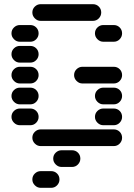

<svg xmlns="http://www.w3.org/2000/svg" viewBox="-20 -710 640 920"><path d="M135 -50Q135 -34 147 -22Q159 -10 175 -10H525Q542 -10 553.5 -22Q565 -34 565 -50Q565 -67 553.5 -78.5Q542 -90 525 -90H175Q159 -90 147 -78.5Q135 -67 135 -50ZM435 -150Q435 -134 447 -122Q459 -110 475 -110H525Q542 -110 553.5 -122Q565 -134 565 -150Q565 -167 553.5 -178.5Q542 -190 525 -190H475Q459 -190 447 -178.5Q435 -167 435 -150ZM35 -150Q35 -134 47 -122Q59 -110 75 -110H125Q142 -110 153.5 -122Q165 -134 165 -150Q165 -167 153.5 -178.5Q142 -190 125 -190H75Q59 -190 47 -178.5Q35 -167 35 -150ZM435 -250Q435 -234 447 -222Q459 -210 475 -210H525Q542 -210 553.5 -222Q565 -234 565 -250Q565 -267 553.5 -278.5Q542 -290 525 -290H475Q459 -290 447 -278.5Q435 -267 435 -250ZM35 -250Q35 -234 47 -222Q59 -210 75 -210H125Q142 -210 153.5 -222Q165 -234 165 -250Q165 -267 153.5 -278.5Q142 -290 125 -290H75Q59 -290 47 -278.5Q35 -267 35 -250ZM335 -350Q335 -334 347 -322Q359 -310 375 -310H525Q542 -310 553.5 -322Q565 -334 565 -350Q565 -367 553.5 -378.5Q542 -390 525 -390H375Q359 -390 347 -378.5Q335 -367 335 -350ZM35 -350Q35 -334 47 -322Q59 -310 75 -310H125Q142 -310 153.5 -322Q165 -334 165 -350Q165 -367 153.5 -378.5Q142 -390 125 -390H75Q59 -390 47 -378.5Q35 -367 35 -350ZM35 -450Q35 -434 47 -422Q59 -410 75 -410H125Q142 -410 153.5 -422Q165 -434 165 -450Q165 -467 153.5 -478.5Q142 -490 125 -490H75Q59 -490 47 -478.5Q35 -467 35 -450ZM435 -550Q435 -534 447 -522Q459 -510 475 -510H525Q542 -510 553.5 -522Q565 -534 565 -550Q565 -567 553.5 -578.5Q542 -590 525 -590H475Q459 -590 447 -578.5Q435 -567 435 -550ZM35 -550Q35 -534 47 -522Q59 -510 75 -510H125Q142 -510 153.5 -522Q165 -534 165 -550Q165 -567 153.5 -578.5Q142 -590 125 -590H75Q59 -590 47 -578.5Q35 -567 35 -550ZM135 -650Q135 -634 147 -622Q159 -610 175 -610H425Q442 -610 453.5 -622Q465 -634 465 -650Q465 -667 453.5 -678.5Q442 -690 425 -690H175Q159 -690 147 -678.5Q135 -667 135 -650ZM135 150Q135 166 147 178Q159 190 175 190H225Q242 190 253.5 178Q265 166 265 150Q265 133 253.5 121.5Q242 110 225 110H175Q159 110 147 121.5Q135 133 135 150ZM235 50Q235 66 247 78Q259 90 275 90H325Q342 90 353.5 78Q365 66 365 50Q365 33 353.5 21.5Q342 10 325 10H275Q259 10 247 21.5Q235 33 235 50Z"/></svg>

Font: Matrix Sans Raster
Style: Regular
Weight: 400
Designer: Brad Neil
Version: Version 1.100